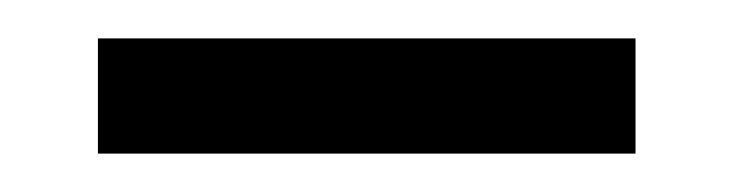

<svg xmlns="http://www.w3.org/2000/svg" viewBox="-20 -660 382 100"><path d="M31 -640H311V-580H31Z"/></svg>

Font: Chakra Petch
Style: Regular
Weight: 400
Designer: Katatrad Aksorn Co.,Ltd.
Foundry: Cadson Demak Co.,Ltd.
Version: Version 1.000; ttfautohint (v1.6)